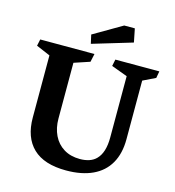

<svg xmlns="http://www.w3.org/2000/svg" viewBox="-128 -986 1012 1110"><g transform="rotate(15 378.5 -431.0)"><path d="M429.2 -67.4Q459.5 -67.4 484.4 -75.7Q509.3 -84 525.9 -101.1Q566.9 -142.1 566.9 -232.9V-600.1L470.7 -635.7L479 -675.8H742.2L734.9 -634.8L660.2 -598.6V-248Q660.2 -162.1 626.2 -102.8Q592.3 -43.5 527.1 -13.2Q461.9 17.1 369.1 17.1Q236.8 17.1 170.7 -46.4Q104.5 -109.9 104.5 -229V-600.6L21 -636.2L29.3 -675.8H354L343.3 -626.5L249.5 -595.2V-261.7Q249.5 -205.1 270.8 -161.1Q292 -117.2 332.5 -92.3Q373 -67.4 429.2 -67.4ZM306.6 -779.8 477.5 -879.4H541L557.1 -798.8L318.4 -727.1Z"/></g></svg>

Font: Vesper Libre
Style: Bold
Weight: 700
Designer: Robert Keller & Kimya Gandhi
Foundry: Mota Italic
Version: Version 1.058